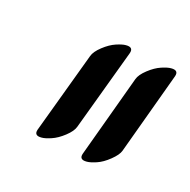

<svg xmlns="http://www.w3.org/2000/svg" viewBox="-81 -795 438 443"><g transform="rotate(30 137.5 -573.0)"><path d="M141 -711Q159 -716 158 -700L138 -492Q137 -480 125 -464Q113 -448 100 -439.5Q87 -431 79 -429Q61 -424 62 -440L82 -648Q83 -660 95 -676Q107 -692 120 -700.5Q133 -709 141 -711ZM258 -717Q276 -722 275 -706L256 -496Q255 -485 243 -468.5Q231 -452 218 -443.5Q205 -435 197 -433Q179 -428 180 -444L199 -654Q200 -666 212 -682Q224 -698 237 -706.5Q250 -715 258 -717Z"/></g></svg>

Font: Kavivanar
Style: Regular
Weight: 400
Designer: Tharique Azeez
Foundry: Tharique Azeez
Version: Version 1.88